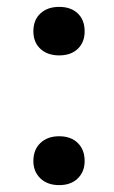

<svg xmlns="http://www.w3.org/2000/svg" viewBox="-20 -529 330 558"><path d="M152 -368Q118 -368 97.5 -387Q77 -406 77 -438Q77 -471 97.5 -490Q118 -509 152 -509Q186 -509 206 -490Q226 -471 226 -438Q226 -406 206 -387Q186 -368 152 -368ZM152 9Q118 9 97.5 -10.5Q77 -30 77 -61Q77 -94 97.5 -113.5Q118 -133 152 -133Q186 -133 206 -113.5Q226 -94 226 -61Q226 -30 206 -10.5Q186 9 152 9Z"/></svg>

Font: Kantumruy Pro Medium
Style: Regular
Weight: 500
Designer: Sovichet Tep
Foundry: Sovichet Tep
Version: Version 1.002